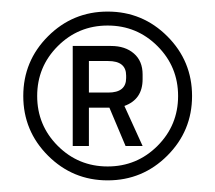

<svg xmlns="http://www.w3.org/2000/svg" viewBox="-20 -830 370 330"><path d="M62.5 -562.5Q20 -605 20 -665Q20 -725.1 62.5 -767.6Q105 -810.1 165 -810.1Q225.1 -810.1 267.6 -767.6Q310.1 -725.1 310.1 -665Q310.1 -605 267.6 -562.5Q225.1 -520 165 -520Q105 -520 62.5 -562.5ZM79.3 -750.7Q43.9 -715.3 43.9 -665Q43.9 -614.7 79.3 -579.3Q114.7 -543.9 165 -543.9Q215.3 -543.9 250.7 -579.3Q286.1 -614.7 286.1 -665Q286.1 -715.3 250.7 -750.7Q215.3 -786.1 165 -786.1Q114.7 -786.1 79.3 -750.7ZM225.1 -693.8Q225.1 -659.2 193.8 -647.9L225.1 -579.1H195.8L168 -645H132.8V-579.1H105V-751H170.9Q195.3 -751 210.2 -738Q225.1 -725.1 225.1 -702.1ZM196.8 -700.2Q196.8 -725.1 166 -725.1H132.8V-670.9H166Q196.8 -670.9 196.8 -695.8Z"/></svg>

Font: Cooper Hewitt
Style: Light Italic
Weight: 704
Designer: Village Type and Design LLC
Foundry: Cooper Hewitt Smithsonian Design Museum
Version: 1.000